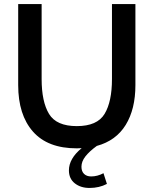

<svg xmlns="http://www.w3.org/2000/svg" viewBox="-20 -720 760 950"><path d="M650 -700V-299Q650 -180 602 -102Q554 -24 459 2Q422 29 402.5 54Q383 79 383 105Q383 128 396 140.5Q409 153 431 153Q462 153 492 137L509 190Q471 210 423 210Q379 210 350 187Q321 164 321 123Q321 65 384 13Q376 14 360 14Q216 14 143 -69Q70 -152 70 -299V-700H186V-329Q186 -217 222.5 -156.5Q259 -96 360 -96Q461 -96 497.5 -156.5Q534 -217 534 -329V-700Z"/></svg>

Font: Cabin SemiBold
Style: Regular
Weight: 600
Designer: Pablo Impallari
Foundry: Pablo Impallari. http://www.impallari.com Igino Marini. http://www.ikern.com
Version: Version 2.001